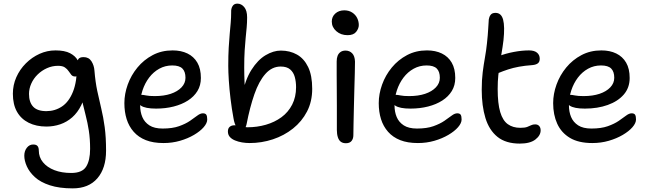

<svg xmlns="http://www.w3.org/2000/svg" viewBox="-20 -779 3581 1059"><path d="M381 260Q307 260 255 243Q203 226 172.5 198Q142 170 128 138.5Q114 107 114 80Q114 54 128 36Q142 18 163 18Q180 18 187 26.5Q194 35 194 51Q194 88 217 116Q240 144 280 159.5Q320 175 373 175Q433 175 455 140.5Q477 106 477 42Q477 -13 470 -58Q463 -103 452.5 -143Q442 -183 433 -222Q424 -261 419 -305L457 -295Q448 -239 428 -198.5Q408 -158 378.5 -132Q349 -106 312.5 -93.5Q276 -81 236 -81Q180 -81 138 -102Q96 -123 73.5 -163Q51 -203 51 -262Q51 -310 70 -353Q89 -396 122.5 -429.5Q156 -463 198 -482Q240 -501 286 -501Q337 -501 366.5 -485.5Q396 -470 409 -446Q422 -422 422 -397Q422 -383 414 -370Q406 -357 395 -357Q381 -357 373.5 -366Q366 -375 358.5 -386.5Q351 -398 338 -407Q325 -416 300 -416Q268 -416 239 -403Q210 -390 187.5 -368Q165 -346 152.5 -318Q140 -290 140 -261Q140 -215 163 -190.5Q186 -166 236 -166Q283 -166 321.5 -191.5Q360 -217 382.5 -273Q405 -329 405 -420Q405 -443 412.5 -453.5Q420 -464 441 -464Q470 -464 484.5 -441Q499 -418 501 -389Q506 -327 516.5 -277.5Q527 -228 538.5 -180.5Q550 -133 557.5 -77.5Q565 -22 565 52Q565 149 517 204.5Q469 260 381 260Z M882 10Q825 10 784.5 -6Q744 -22 717.5 -52Q691 -82 678.5 -122Q666 -162 666 -210Q666 -261 684.5 -312.5Q703 -364 738 -406.5Q773 -449 822 -475Q871 -501 932 -501Q979 -501 1014 -484Q1049 -467 1068.5 -433.5Q1088 -400 1088 -349Q1088 -308 1069 -277Q1050 -246 1016.5 -224.5Q983 -203 938 -191.5Q893 -180 841 -180Q781 -180 757 -196.5Q733 -213 733 -233Q733 -245 739 -250.5Q745 -256 759 -256Q770 -256 786.5 -252.5Q803 -249 834 -249Q884 -249 921.5 -261.5Q959 -274 981 -297Q1003 -320 1003 -350Q1003 -384 986 -401Q969 -418 930 -418Q891 -418 858.5 -400Q826 -382 802.5 -351Q779 -320 766 -280.5Q753 -241 753 -198Q753 -162 765 -133.5Q777 -105 804 -87.5Q831 -70 877 -70Q931 -70 967.5 -83Q1004 -96 1028 -112.5Q1052 -129 1068.5 -141.5Q1085 -154 1099 -154Q1113 -154 1118 -146Q1123 -138 1123 -120Q1123 -100 1103.5 -77.5Q1084 -55 1050 -35Q1016 -15 973 -2.5Q930 10 882 10Z M1357 10Q1336 10 1315 6.5Q1294 3 1276 -4.5Q1258 -12 1247.5 -24Q1237 -36 1237 -54Q1237 -71 1247 -79.5Q1257 -88 1273 -88Q1287 -88 1306.5 -82.5Q1326 -77 1345 -77Q1398 -77 1446.5 -91Q1495 -105 1532.5 -132.5Q1570 -160 1591.5 -202Q1613 -244 1613 -298Q1613 -328 1606 -354Q1599 -380 1580.5 -396Q1562 -412 1528 -412Q1480 -412 1444 -371.5Q1408 -331 1383 -259Q1358 -187 1340 -94Q1336 -76 1328 -68.5Q1320 -61 1309 -61Q1295 -61 1284 -78.5Q1273 -96 1268 -126Q1258 -180 1251.5 -234.5Q1245 -289 1242 -336Q1239 -383 1239 -416Q1239 -474 1241.5 -516.5Q1244 -559 1247 -592Q1250 -625 1252.5 -653.5Q1255 -682 1255 -712Q1254 -731 1262.5 -745Q1271 -759 1289 -759Q1311 -759 1327 -740Q1343 -721 1343 -683Q1343 -654 1340.5 -627Q1338 -600 1335 -570Q1332 -540 1329.5 -500.5Q1327 -461 1327 -406Q1327 -367 1329 -321Q1331 -275 1336 -218L1315 -251Q1332 -339 1367 -394Q1402 -449 1445 -474.5Q1488 -500 1529 -500Q1579 -500 1618 -478Q1657 -456 1679.5 -409.5Q1702 -363 1702 -289Q1702 -219 1673.5 -164Q1645 -109 1596 -70Q1547 -31 1485 -10.5Q1423 10 1357 10Z M1888 11Q1871 11 1860 3Q1849 -5 1843.5 -22Q1838 -39 1838 -62Q1838 -140 1838 -195Q1838 -250 1837.5 -290.5Q1837 -331 1837 -366Q1837 -401 1837 -440Q1837 -458 1842 -471Q1847 -484 1858 -492Q1869 -500 1886 -500Q1908 -500 1922.5 -485Q1937 -470 1938 -439Q1938 -417 1937 -376.5Q1936 -336 1934.5 -287Q1933 -238 1932 -188.5Q1931 -139 1930 -98Q1929 -57 1929 -33Q1929 -14 1919 -1.5Q1909 11 1888 11ZM1897 -585Q1860 -585 1835 -607Q1810 -629 1810 -660Q1810 -687 1829.5 -704.5Q1849 -722 1879 -722Q1904 -722 1922.5 -710Q1941 -698 1950 -679.5Q1959 -661 1959 -641Q1959 -622 1944.5 -603.5Q1930 -585 1897 -585Z M2285 10Q2228 10 2187.5 -6Q2147 -22 2120.5 -52Q2094 -82 2081.5 -122Q2069 -162 2069 -210Q2069 -261 2087.5 -312.5Q2106 -364 2141 -406.5Q2176 -449 2225 -475Q2274 -501 2335 -501Q2382 -501 2417 -484Q2452 -467 2471.5 -433.5Q2491 -400 2491 -349Q2491 -308 2472 -277Q2453 -246 2419.5 -224.5Q2386 -203 2341 -191.5Q2296 -180 2244 -180Q2184 -180 2160 -196.5Q2136 -213 2136 -233Q2136 -245 2142 -250.5Q2148 -256 2162 -256Q2173 -256 2189.5 -252.5Q2206 -249 2237 -249Q2287 -249 2324.5 -261.5Q2362 -274 2384 -297Q2406 -320 2406 -350Q2406 -384 2389 -401Q2372 -418 2333 -418Q2294 -418 2261.5 -400Q2229 -382 2205.5 -351Q2182 -320 2169 -280.5Q2156 -241 2156 -198Q2156 -162 2168 -133.5Q2180 -105 2207 -87.5Q2234 -70 2280 -70Q2334 -70 2370.5 -83Q2407 -96 2431 -112.5Q2455 -129 2471.5 -141.5Q2488 -154 2502 -154Q2516 -154 2521 -146Q2526 -138 2526 -120Q2526 -100 2506.5 -77.5Q2487 -55 2453 -35Q2419 -15 2376 -2.5Q2333 10 2285 10Z M2847 13Q2770 13 2724 -24Q2678 -61 2657.5 -128Q2637 -195 2637 -284Q2637 -338 2642.5 -381Q2648 -424 2655 -463Q2662 -502 2666 -541Q2671 -588 2672.5 -617.5Q2674 -647 2676 -672Q2678 -686 2686 -697Q2694 -708 2713 -708Q2745 -708 2755 -670.5Q2765 -633 2757 -557Q2752 -517 2746.5 -486Q2741 -455 2736.5 -425.5Q2732 -396 2728.5 -363.5Q2725 -331 2725 -288Q2725 -208 2739 -161Q2753 -114 2781 -94Q2809 -74 2850 -74Q2875 -74 2888 -79Q2901 -84 2910 -88.5Q2919 -93 2932 -93Q2946 -93 2954 -84Q2962 -75 2962 -60Q2962 -32 2933 -9.5Q2904 13 2847 13ZM2726 -375Q2700 -363 2685.5 -373Q2671 -383 2671 -402Q2671 -423 2681.5 -439Q2692 -455 2733 -470Q2769 -484 2814 -492.5Q2859 -501 2898 -501Q2927 -501 2942 -488.5Q2957 -476 2957 -455Q2957 -438 2947 -430Q2937 -422 2917 -420Q2875 -417 2842.5 -411Q2810 -405 2782.5 -396Q2755 -387 2726 -375Z M3247 10Q3171 10 3123.5 -18.5Q3076 -47 3053.5 -96.5Q3031 -146 3031 -210Q3031 -261 3049.5 -312.5Q3068 -364 3103 -406.5Q3138 -449 3187 -475Q3236 -501 3297 -501Q3344 -501 3379 -484Q3414 -467 3433.5 -433.5Q3453 -400 3453 -349Q3453 -295 3420.5 -257.5Q3388 -220 3332 -200Q3276 -180 3206 -180Q3146 -180 3122 -196.5Q3098 -213 3098 -233Q3098 -245 3104 -250.5Q3110 -256 3124 -256Q3135 -256 3151.5 -252.5Q3168 -249 3199 -249Q3249 -249 3286.5 -261.5Q3324 -274 3346 -297Q3368 -320 3368 -350Q3368 -384 3351 -401Q3334 -418 3295 -418Q3256 -418 3223.5 -400Q3191 -382 3167.5 -351Q3144 -320 3131 -280.5Q3118 -241 3118 -198Q3118 -162 3130 -133.5Q3142 -105 3169 -87.5Q3196 -70 3242 -70Q3296 -70 3332.5 -83Q3369 -96 3393 -112.5Q3417 -129 3433.5 -141.5Q3450 -154 3464 -154Q3478 -154 3483 -146Q3488 -138 3488 -120Q3488 -100 3468.5 -77.5Q3449 -55 3415 -35Q3381 -15 3338 -2.5Q3295 10 3247 10Z"/></svg>

Font: Shantell Sans
Style: Regular
Weight: 400
Designer: Stephen Nixon, Anya Danilova, Shantell Martin
Foundry: Arrow Type
Version: Version 1.008;[ac192a2d6]